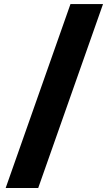

<svg xmlns="http://www.w3.org/2000/svg" viewBox="-20 -795 534 942"><path d="M7.8 127.4 325.7 -774.9H485.4L167.5 127.4Z"/></svg>

Font: Schibsted Grotesk ExtraBold
Style: Regular
Weight: 800
Designer: Bakken & Baeck AS, Henrik Kongsvoll
Foundry: Schibsted ASA
Version: Version 1.100; ttfautohint (v1.8.4.7-5d5b);gftools[0.9.25]